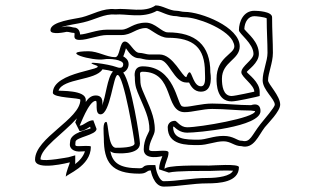

<svg xmlns="http://www.w3.org/2000/svg" viewBox="-20 -768 1169 712"><path d="M410 -520C384 -530 280 -545 335 -526C384 -509 176 -504 176 -424C176 -404 278 -406 278 -398C278 -326 110 -257 110 -176C110 -132 239 -166 239 -166C239 -161 224 -130 224 -112C224 -121 317 -150 317 -224C317 -229 282 -226 272 -226C255 -226 260 -230 260 -242C260 -259 338 -267 338 -290L326 -322C304 -322 291 -302 275 -302C277 -302 309 -394 335 -394C344 -394 329 -344 353 -344C389 -344 400 -490 416 -490C439 -490 479 -248 479 -236C479 -220 424 -220 410 -220C379 -220 383 -316 374 -316C359 -316 365 -273 365 -256C365 -166 393 -124 497 -124C526 -124 522 -136 539 -136C539 -136 549 -76 587 -76C641 -76 693 -88 749 -88C792 -88 866 -92 866 -148C866 -162 768 -154 755 -154C723 -154 590 -157 590 -140C590 -163 605 -181 605 -202C605 -219 533 -198 533 -214C533 -244 554 -266 554 -286C555 -336 531 -379 515 -418C504 -444 500 -449 500 -482C500 -492 495 -502 509 -502C629 -502 588 -352 665 -352C694 -352 731 -364 767 -364C816 -364 861 -358 911 -358L926 -356C926 -331 721 -296 674 -296C648 -296 636 -320 629 -320C609 -320 602 -306 602 -296C602 -229 672 -230 716 -230C750 -230 778 -244 809 -244C836 -244 849 -226 875 -226C921 -214 938 -265 962 -296C974 -311 1019 -355 1019 -380C1019 -413 974 -456 974 -470C974 -496 992 -535 992 -572C992 -614 989 -656 989 -704C989 -726 934 -728 923 -728C883 -728 866 -688 866 -656C866 -643 920 -607 920 -568C920 -546 875 -523 875 -500C875 -482 923 -453 923 -428C923 -428 851 -412 839 -412C807 -412 803 -451 803 -476C803 -539 869 -546 869 -596C869 -668 725 -724 665 -724C654 -724 644 -728 635 -728C608 -728 583 -748 557 -748C515 -719 456 -739 407 -734C362 -739 321 -713 284 -704C256 -697 167 -689 167 -656C167 -636 227 -650 227 -650C237 -650 244 -646 254 -646C263 -646 243 -620 275 -620C307 -620 344 -638 377 -638H431C468 -638 485 -664 521 -664C536 -664 569 -628 602 -628C698 -628 740 -591 740 -500C740 -482 745 -448 725 -448C698 -448 692 -500 683 -500C677 -500 671 -482 671 -482C656 -482 622 -566 572 -566H533C525 -566 508 -572 497 -572C476 -572 462 -614 443 -614C422 -614 426 -556 407 -556C376 -556 343 -578 308 -578C195 -577 325 -541 365 -548C386 -552 437 -547 437 -530C437 -512 420 -516 410 -520ZM207 -667C233 -676 270 -680 289 -685C333 -695 368 -718 407 -714C448 -718 509 -698 562 -728C579 -725 603 -708 635 -708C639 -708 650 -704 665 -704C710 -704 815 -664 842 -618C846 -610 849 -603 849 -596C849 -567 783 -556 783 -476C783 -456 784 -392 839 -392C858 -392 926 -408 927 -408L943 -412V-428C943 -464 900 -493 895 -501C898 -508 940 -534 940 -568C940 -613 900 -642 886 -660C887 -687 901 -708 923 -708C930 -708 960 -705 969 -700C969 -651 972 -613 972 -572C972 -541 954 -504 954 -470C954 -435 999 -401 999 -380C999 -370 961 -327 946 -308C913 -266 908 -238 878 -246H875C860 -246 846 -264 809 -264C771 -264 744 -250 716 -250C665 -250 623 -252 622 -296C622 -297 623 -298 624 -299C633 -291 648 -276 674 -276C711 -276 946 -297 946 -356C946 -392 911 -378 911 -378C862 -378 818 -384 767 -384C727 -384 689 -372 665 -372C660 -372 658 -373 655 -374C636 -382 628 -522 509 -522C472 -522 480 -482 480 -482C480 -447 487 -434 497 -410C514 -369 535 -330 534 -286C534 -278 513 -253 513 -214C513 -171 582 -189 582 -189C578 -176 570 -162 570 -140C571 -140 606 -128 606 -128C633 -135 729 -134 755 -134C765 -134 819 -137 844 -135C835 -115 789 -108 749 -108C690 -108 638 -96 587 -96C572 -96 560 -132 559 -139L556 -156H539C504 -156 518 -144 497 -144C421 -144 398 -165 389 -207C395 -203 402 -200 410 -200C410 -200 499 -191 499 -236C499 -253 468 -457 437 -499C450 -505 457 -518 457 -530C457 -547 444 -555 437 -559C442 -570 445 -582 447 -589C454 -581 467 -552 497 -552C502 -552 518 -546 533 -546H572C607 -546 625 -462 671 -462H681C688 -448 700 -428 725 -428C774 -428 760 -498 760 -500C760 -601 705 -648 602 -648C580 -648 556 -684 521 -684C474 -684 457 -658 431 -658H377C339 -658 302 -641 277 -640C277 -645 274 -666 254 -666C249 -666 243 -670 227 -670H225C222 -669 219 -669 207 -667ZM314 -298 316 -292C308 -287 240 -277 240 -242C240 -240 239 -238 239 -232C239 -211 263 -206 272 -206C277 -206 289 -207 295 -207C289 -187 274 -171 258 -159C259 -161 259 -162 259 -166V-192L234 -185C233 -185 147 -168 130 -177C131 -220 212 -270 265 -329C263 -324 260 -316 259 -314L275 -282C291 -282 306 -293 314 -298ZM298 -390V-398C298 -435 203 -430 197 -432C213 -478 335 -469 360 -511C375 -509 390 -506 399 -503C377 -480 373 -409 358 -376C358 -376 369 -414 335 -414C316 -414 305 -400 298 -390Z"/></svg>

Font: CISF Camouflage Kit
Style: OuLn
Weight: 400
Designer: Robert Jablonski, Jasper
Foundry: Cannot Into Space Fonts
Version: Version 1.27